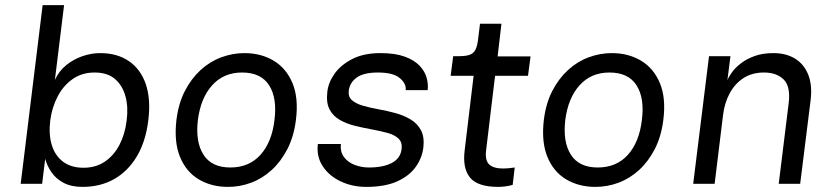

<svg xmlns="http://www.w3.org/2000/svg" viewBox="-20 -720 3261 752"><path d="M195 -407Q211 -442 239.5 -465Q268 -488 303 -500Q338 -512 372 -512Q439 -512 485 -480.5Q531 -449 551 -390.5Q571 -332 561 -250Q551 -166 516 -107.5Q481 -49 427 -18.5Q373 12 303 12Q259 12 229 -4Q199 -20 181.5 -45.5Q164 -71 157 -98L145 0H61L147 -700H231ZM350 -436Q302 -436 265.5 -411Q229 -386 206.5 -343.5Q184 -301 177 -250Q170 -195 182.5 -153Q195 -111 226.5 -87Q258 -63 307 -63Q356 -63 391.5 -87.5Q427 -112 448.5 -154Q470 -196 476 -248Q483 -300 471.5 -342.5Q460 -385 430.5 -410.5Q401 -436 350 -436Z M873 12Q808 12 758.5 -17.5Q709 -47 685 -105.5Q661 -164 671 -250Q679 -315 704 -363.5Q729 -412 765.5 -445.5Q802 -479 846.5 -495.5Q891 -512 937 -512Q1002 -512 1051.5 -482.5Q1101 -453 1125.5 -394.5Q1150 -336 1139 -250Q1131 -186 1106 -137Q1081 -88 1044.5 -54.5Q1008 -21 964 -4.5Q920 12 873 12ZM882 -64Q956 -64 1000.5 -114Q1045 -164 1055 -250Q1066 -336 1034 -386Q1002 -436 928 -436Q856 -436 811 -386Q766 -336 755 -250Q745 -164 777 -114Q809 -64 882 -64Z M1414 12Q1360 12 1314.5 -9.5Q1269 -31 1244 -69Q1219 -107 1225 -156H1315Q1312 -125 1327.5 -104.5Q1343 -84 1369.5 -74Q1396 -64 1425 -64Q1481 -64 1515 -82Q1549 -100 1553 -137Q1556 -163 1540.5 -177.5Q1525 -192 1497.5 -199.5Q1470 -207 1437 -213Q1404 -219 1371 -227Q1338 -235 1311.5 -250Q1285 -265 1271 -291Q1257 -317 1262 -360Q1266 -397 1290.5 -431.5Q1315 -466 1360 -489Q1405 -512 1470 -512Q1527 -512 1564.5 -498.5Q1602 -485 1623 -463Q1644 -441 1651 -415.5Q1658 -390 1655 -367H1569Q1572 -392 1546 -414Q1520 -436 1460 -436Q1405 -436 1377.5 -416.5Q1350 -397 1346 -365Q1343 -341 1358.5 -327.5Q1374 -314 1401.5 -306Q1429 -298 1462.5 -292Q1496 -286 1529 -277Q1562 -268 1588.5 -252Q1615 -236 1629 -209.5Q1643 -183 1638 -141Q1633 -101 1608 -66Q1583 -31 1535.5 -9.5Q1488 12 1414 12Z M1932 12Q1850 12 1820.5 -25Q1791 -62 1800 -132L1835 -423H1745L1755 -500H1778Q1805 -500 1820 -505.5Q1835 -511 1842.5 -526Q1850 -541 1853 -570L1860 -627H1944L1929 -499H2058L2048 -423H1919L1884 -132Q1879 -92 1896 -76Q1913 -60 1950 -60Q1960 -60 1972 -61Q1984 -62 1996 -64L1988 4Q1975 8 1959.5 10Q1944 12 1932 12Z M2312 12Q2247 12 2197.5 -17.5Q2148 -47 2124 -105.5Q2100 -164 2110 -250Q2118 -315 2143 -363.5Q2168 -412 2204.5 -445.5Q2241 -479 2285.5 -495.5Q2330 -512 2376 -512Q2441 -512 2490.5 -482.5Q2540 -453 2564.5 -394.5Q2589 -336 2578 -250Q2570 -186 2545 -137Q2520 -88 2483.5 -54.5Q2447 -21 2403 -4.5Q2359 12 2312 12ZM2321 -64Q2395 -64 2439.5 -114Q2484 -164 2494 -250Q2505 -336 2473 -386Q2441 -436 2367 -436Q2295 -436 2250 -386Q2205 -336 2194 -250Q2184 -164 2216 -114Q2248 -64 2321 -64Z M2695 0 2757 -500H2841L2829 -406Q2834 -419 2847 -437Q2860 -455 2882 -472Q2904 -489 2935.5 -500.5Q2967 -512 3009 -512Q3058 -512 3093 -491Q3128 -470 3145 -429Q3162 -388 3155 -328L3114 0H3030L3069 -316Q3077 -381 3049.5 -408.5Q3022 -436 2972 -436Q2926 -436 2892.5 -414.5Q2859 -393 2838.5 -355.5Q2818 -318 2812 -270L2779 0Z"/></svg>

Font: Inclusive Sans
Style: Italic
Weight: 400
Italic angle: -7°
Designer: Olivia King
Foundry: Olivia King
Version: Version 2.004